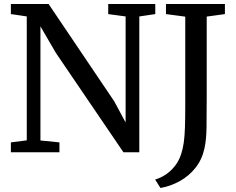

<svg xmlns="http://www.w3.org/2000/svg" viewBox="-20 -763 1184 962"><path d="M34.5 0V-49.6L114.1 -59.8V-680.6Q101.1 -682.8 87.6 -684.7Q74.2 -686.6 61 -688.6Q47.9 -690.7 34.5 -692.4V-743H223.4L552.5 -255.1L609.4 -149.3V-680.6L522.2 -692.4V-743H758V-692.4L678 -680.6V0H598.5L259.8 -498.1L182.6 -631V-59.2L277.8 -49.6V0ZM757.2 136.6Q785 128.6 810.8 111.3Q836.6 94 856.8 68.1Q877 42.2 887.9 8.1Q896.3 -17.9 900.6 -48Q905 -78.2 906.6 -122.6Q908.2 -167 908.2 -235.1V-679.6L811.6 -692.4V-743H1106.9V-692.4L1015.7 -679.9V-275Q1015.7 -188.7 1014.8 -125.5Q1014 -62.3 1004.4 -19.1Q991.9 37.1 959.2 78.1Q926.4 119.2 880.7 144.5Q834.9 169.9 784 178.9Z"/></svg>

Font: Merriweather Light
Style: Regular
Weight: 300
Version: Version 2.100